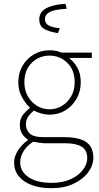

<svg xmlns="http://www.w3.org/2000/svg" viewBox="-20 -754 520 1008"><path d="M284 -580Q230 -589 208 -605Q186 -621 186 -652Q186 -690 221.5 -710Q257 -730 324 -734L330 -708Q264 -704 240 -690.5Q216 -677 216 -654Q216 -630 237 -619.5Q258 -609 294 -606ZM250 234Q189 234 145 217Q101 200 77.5 170Q54 140 54 100Q54 68 73.5 37Q93 6 126 -18V-22Q108 -33 96 -52Q84 -71 84 -98Q84 -131 102.5 -153.5Q121 -176 136 -186V-190Q114 -210 95 -244.5Q76 -279 76 -322Q76 -370 98 -408Q120 -446 157 -468Q194 -490 240 -490Q260 -490 276 -486.5Q292 -483 302 -478H462V-450H346V-446Q370 -428 387 -397Q404 -366 404 -322Q404 -274 382 -235.5Q360 -197 323 -174.5Q286 -152 240 -152Q219 -152 197 -158Q175 -164 158 -174Q142 -161 129 -143.5Q116 -126 116 -100Q116 -73 135.5 -53.5Q155 -34 210 -34H316Q396 -34 433 -8Q470 18 470 74Q470 114 443 150.5Q416 187 366.5 210.5Q317 234 250 234ZM240 -180Q275 -180 305 -198Q335 -216 353.5 -248Q372 -280 372 -322Q372 -387 333 -424.5Q294 -462 240 -462Q186 -462 147 -424.5Q108 -387 108 -322Q108 -280 126.5 -248Q145 -216 175 -198Q205 -180 240 -180ZM252 206Q309 206 350.5 187Q392 168 415 138Q438 108 438 76Q438 34 408.5 16Q379 -2 322 -2H212Q208 -2 191 -4Q174 -6 154 -10Q118 14 102 42.5Q86 71 86 98Q86 146 129.5 176Q173 206 252 206Z"/></svg>

Font: Mada ExtraLight
Style: Regular
Weight: 250
Designer: Khaled Hosny
Version: Version 1.5